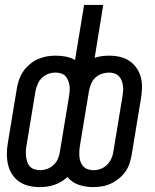

<svg xmlns="http://www.w3.org/2000/svg" viewBox="-20 -755 634 783"><path d="M142 8Q119 8 97.5 3Q76 -2 58.5 -14Q41 -26 29.5 -44Q18 -62 13 -83Q8 -104 8 -126.5Q8 -149 12 -172L49 -396Q52 -414 58.5 -432Q65 -450 76 -465.5Q87 -481 102 -493.5Q117 -506 135 -514Q153 -522 171 -525Q189 -528 207 -528Q228 -528 249 -524Q270 -520 286 -510L323 -735H401L366 -519Q380 -524 395 -526Q410 -528 425 -528Q448 -528 469.5 -523Q491 -518 508.5 -506Q526 -494 538 -476Q550 -458 555 -437Q560 -416 559 -393.5Q558 -371 554 -348L517 -124Q514 -106 508 -88Q502 -70 491 -54.5Q480 -39 464.5 -26.5Q449 -14 431.5 -6Q414 2 395.5 5Q377 8 360 8Q329 8 301 -1.5Q273 -11 255 -33Q243 -22 229.5 -14Q216 -6 201.5 -1Q187 4 171.5 6Q156 8 142 8ZM144 -61Q158 -61 172 -66Q186 -71 198 -82Q210 -93 216 -107Q222 -121 224 -135L261 -359Q263 -371 264 -382.5Q265 -394 263.5 -405Q262 -416 258 -426.5Q254 -437 247 -444.5Q240 -452 229 -455.5Q218 -459 207 -459Q192 -459 177.5 -454Q163 -449 151.5 -438Q140 -427 134 -413Q128 -399 125 -385L88 -161Q86 -149 85.5 -137.5Q85 -126 86.5 -115Q88 -104 91.5 -93.5Q95 -83 102.5 -75.5Q110 -68 121 -64.5Q132 -61 144 -61ZM361 -61Q376 -61 390 -66Q404 -71 415.5 -82Q427 -93 433.5 -107Q440 -121 442 -135L479 -359Q481 -371 482 -382.5Q483 -394 481.5 -405Q480 -416 476 -426.5Q472 -437 464.5 -444.5Q457 -452 446.5 -455.5Q436 -459 424 -459Q410 -459 395 -454Q380 -449 368.5 -438Q357 -427 351.5 -413Q346 -399 343 -385L306 -161Q304 -149 303.5 -137.5Q303 -126 304 -115Q305 -104 309 -93.5Q313 -83 320.5 -75.5Q328 -68 339 -64.5Q350 -61 361 -61Z"/></svg>

Font: Iosevka QP
Style: Italic
Weight: 400
Italic angle: -9°
Designer: Belleve Invis
Foundry: Belleve Invis
Version: Version 20.0.0; ttfautohint (v1.8.4)